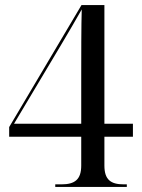

<svg xmlns="http://www.w3.org/2000/svg" viewBox="-20 -734 556 754"><path d="M197 0H478V-10H466C414 -10 390 -29 390 -84V-197H502V-248H390V-714H300L16 -235V-197H299V-84C299 -29 274 -10 221 -10H197ZM35 -248 220 -558C244 -598 283 -665 301 -697C299 -636 299 -513 299 -444V-248Z"/></svg>

Font: Noto Serif Display SemiCondensed
Style: Regular
Weight: 400
Width: 4
Designer: Monotype Design Team
Foundry: Monotype Imaging Inc.
Version: Version 2.009